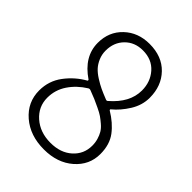

<svg xmlns="http://www.w3.org/2000/svg" viewBox="-216 -846 966 966"><g transform="rotate(45 267.0 -363.0)"><path d="M271.5 12.7Q172.9 12.7 108.9 -42.5Q44.9 -97.7 44.9 -180.7Q44.9 -249 85 -302.2Q125 -355.5 182.6 -387.7Q183.6 -388.7 183.6 -390.6Q183.6 -392.6 182.6 -394.5Q84 -460.9 84 -558.6Q84 -637.7 137.7 -688.5Q191.4 -739.3 272.5 -739.3Q361.3 -739.3 413.1 -685.5Q464.8 -631.8 464.8 -547.9Q464.8 -495.1 435.1 -447.3Q405.3 -399.4 367.2 -368.2Q365.2 -367.2 365.2 -364.7Q365.2 -362.3 367.2 -360.4Q422.9 -327.1 456.1 -283.2Q489.3 -239.3 489.3 -171.9Q489.3 -93.8 428.2 -40.5Q367.2 12.7 271.5 12.7ZM315.4 -385.7Q322.3 -382.8 327.1 -387.7Q411.1 -460 411.1 -545.9Q411.1 -607.4 373.5 -649.9Q335.9 -692.4 271.5 -692.4Q213.9 -692.4 176.8 -654.8Q139.6 -617.2 139.6 -558.6Q139.6 -531.2 149.9 -507.3Q160.2 -483.4 175.3 -466.8Q190.4 -450.2 215.8 -434.1Q241.2 -418 262.2 -408.2Q283.2 -398.4 315.4 -385.7ZM271.5 -34.2Q342.8 -34.2 386.7 -73.7Q430.7 -113.3 430.7 -172.9Q430.7 -195.3 424.8 -215.3Q418.9 -235.4 409.7 -251Q400.4 -266.6 383.3 -281.2Q366.2 -295.9 352.1 -305.7Q337.9 -315.4 313 -327.1Q288.1 -338.9 271.5 -346.2Q254.9 -353.5 225.6 -364.3Q222.7 -365.2 220.7 -365.2Q216.8 -365.2 212.9 -363.3Q161.1 -331.1 130.4 -285.2Q99.6 -239.3 99.6 -183.6Q99.6 -120.1 148.4 -77.1Q197.3 -34.2 271.5 -34.2Z"/></g></svg>

Font: Gen Jyuu Gothic Light
Style: Regular
Weight: 200
Designer: [Source Han Sans]
Ryoko NISHIZUKA  (kana & ideographs); Paul D. Hunt (Latin, Greek & Cyrillic); Wenlong ZHANG  (bopomofo
Version: Version 1.002.20150607